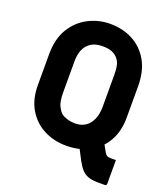

<svg xmlns="http://www.w3.org/2000/svg" viewBox="-156 -830 961 1096"><g transform="rotate(20 325.0 -282.5)"><path d="M497 -116Q514 -87 525 -67.5Q536 -48 552 -19Q560 -6 568.5 -3Q577 0 587 0Q591 0 593.5 0Q596 0 600 0H620Q620 34 620 71.5Q620 109 620 144Q620 149 617 152Q614 155 609 155Q602 155 589.5 155Q577 155 567 155Q531 155 507.5 146.5Q484 138 467.5 119.5Q451 101 436 73Q417 38 401.5 7Q386 -24 368 -59ZM325 -720Q401 -720 462 -688Q523 -656 559 -593.5Q595 -531 595 -438V-250Q595 -165 560 -104.5Q525 -44 464.5 -12Q404 20 325 20Q249 20 187.5 -12Q126 -44 90.5 -104.5Q55 -165 55 -250V-438Q55 -531 93 -593.5Q131 -656 193 -688Q255 -720 325 -720ZM205 -262Q205 -204 218.5 -178Q232 -152 245 -141Q258 -131 280 -124Q302 -117 330 -117Q364 -117 389.5 -133Q415 -149 430 -181.5Q445 -214 445 -262V-450Q445 -480 442 -500Q439 -520 432 -533.5Q425 -547 414 -557Q400 -571 379 -578Q358 -585 327 -585Q286 -585 259 -568.5Q232 -552 218.5 -522Q205 -492 205 -450Z"/></g></svg>

Font: Recursive ExtraBold
Style: Regular
Weight: 800
Version: Version 1.085